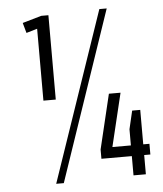

<svg xmlns="http://www.w3.org/2000/svg" viewBox="-52 -753 682 805"><g transform="rotate(-5 289.5 -350.0)"><path d="M181 -345H129V-675L154 -655L83 -634L71 -677L151 -700H181ZM396 -707H427L184 7H152ZM350 -120 405 -350H454L391 -88L372 -126H556V-81H350ZM478 -194 496 -271H530V0H478Z"/></g></svg>

Font: Pathway Extreme Condensed ExtraLight
Style: Regular
Weight: 250
Width: 3
Version: Version 1.001;gftools[0.9.26]